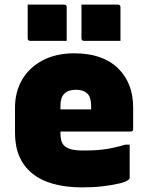

<svg xmlns="http://www.w3.org/2000/svg" viewBox="-20 -795 640 832"><path d="M302 -564Q424 -564 490.5 -500Q557 -436 557 -329V-235Q557 -225 546 -225H242V-217Q242 -200 245.5 -186.5Q249 -173 258 -164Q269 -153 290.5 -147.5Q312 -142 353 -143Q401 -143 440 -149Q479 -155 522 -168H542V-25Q542 -20 538 -17Q529 -8 499 -0.5Q469 7 426.5 12Q384 17 338 17Q193 17 119 -44Q45 -105 45 -219V-328Q45 -397 76 -450Q107 -503 165 -533.5Q223 -564 302 -564ZM309 -406Q242 -406 242 -338V-321H375V-336Q375 -373 359 -389Q342 -406 309 -406ZM100 -775H258Q269 -775 269 -764V-618H111Q100 -618 100 -629ZM333 -775H491Q502 -775 502 -764V-618H344Q333 -618 333 -629Z"/></svg>

Font: Recursive Sn Lnr St Blk
Style: Regular
Weight: 900
Version: Version 1.079;hotconv 1.0.112;makeotfexe 2.5.65598; ttfautoh